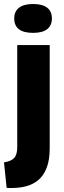

<svg xmlns="http://www.w3.org/2000/svg" viewBox="-29 -753 319 958"><path d="M31 185Q23 185 17 185Q11 185 4 184L-9 57Q26 52 41.5 35.5Q57 19 57 -19V-528H219V-14Q219 45 204 84Q189 123 162.5 145Q136 167 102.5 176Q69 185 31 185ZM136 -589Q89 -589 65.5 -607Q42 -625 42 -661Q42 -696 66 -714.5Q90 -733 136 -733Q183 -733 206.5 -714.5Q230 -696 230 -661Q230 -626 206.5 -607.5Q183 -589 136 -589Z"/></svg>

Font: Bricolage Grotesque 24pt SemiCondensed ExtraBold
Style: Regular
Weight: 800
Width: 4
Designer: Mathieu Triay
Foundry: Atelier Triay
Version: Version 1.001;gftools[0.9.33.dev8+g029e19f]